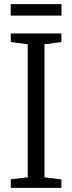

<svg xmlns="http://www.w3.org/2000/svg" viewBox="-20 -904 348 924"><path d="M113.5 -50.5V-691L32 -701.5V-743H275.5V-701.5L194 -691V-50.5L275.5 -40.5V0H32V-41.5ZM276 -884V-829H31.5V-884Z"/></svg>

Font: Merriweather 24pt SemiCondensed Light
Style: Regular
Weight: 300
Width: 4
Designer: Eben Sorkin
Foundry: Eben Sorkin
Version: Version 2.100